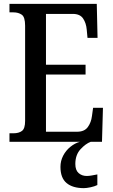

<svg xmlns="http://www.w3.org/2000/svg" viewBox="-20 -734 586 994"><path d="M29 0V-44H50Q77 -44 93.5 -56Q110 -68 110 -108V-601Q110 -646 92.5 -658Q75 -670 50 -670H29V-714H481L485 -538H433L429 -581Q426 -615 410 -638.5Q394 -662 357 -662H218V-399H423V-348H218V-52H379Q417 -52 434.5 -76Q452 -100 456 -133L462 -176H513L508 0ZM414 240Q356 240 324.5 213.5Q293 187 293 130Q293 99 307 72Q321 45 344.5 26Q368 7 394 0H450Q423 10 396.5 39Q370 68 370 115Q370 147 387 162Q404 177 429 177Q441 177 454.5 174.5Q468 172 484 169V224Q470 231 449 235.5Q428 240 414 240Z"/></svg>

Font: Noto Serif Tamil Condensed Medium
Style: Italic
Weight: 500
Width: 3
Italic angle: -12°
Designer: Indian Type Foundry, Tom Grace, and the Monotype Design Team
Foundry: Monotype Imaging Inc.
Version: Version 2.003; ttfautohint (v1.8.4.7-5d5b)